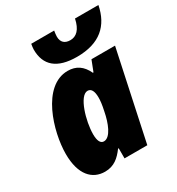

<svg xmlns="http://www.w3.org/2000/svg" viewBox="-188 -907 958 1037"><g transform="rotate(-30 291.0 -389.0)"><path d="M343 -603C485 -603 559 -671 582 -788H436C423 -726 395 -699 356 -699C323 -699 302 -716 302 -752C302 -762 304 -776 306 -788H163C161 -777 159 -761 159 -754C159 -656 218 -603 343 -603ZM164 10C221 10 255 -21 286 -63H290V0H432L550 -553H403L377 -486H373C349 -538 312 -563 260 -563C99 -563 27 -316 27 -179C27 -49 85 10 164 10ZM240 -135C219 -135 208 -157 208 -197C208 -279 248 -416 299 -416C322 -416 333 -394 333 -355C333 -336 331 -314 322 -273C310 -210 282 -135 240 -135Z"/></g></svg>

Font: Noto Sans UI SemiCondensed Black
Style: Italic
Weight: 900
Width: 4
Italic angle: -372°
Designer: Monotype Design Team
Foundry: Monotype Imaging Inc.
Version: Version 1.901